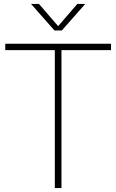

<svg xmlns="http://www.w3.org/2000/svg" viewBox="-20 -964 596 984"><path d="M261 0V-707H7V-740H549V-707H295V0ZM376.5 -944H417L297 -808H259L139 -944H179.5L278 -830Z"/></svg>

Font: Encode Sans Thin
Style: Regular
Weight: 250
Designer: Multiple Designers
Foundry: Impallari Type
Version: Version 2.000